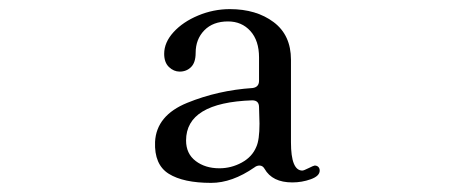

<svg xmlns="http://www.w3.org/2000/svg" viewBox="-20 -400 1040 421"><path d="M320 -89Q323 -147 390.5 -174.5Q458 -202 534 -207Q548 -209 548 -223V-274Q548 -311 529 -332Q510 -353 480 -353Q447 -353 428 -333.5Q409 -314 409 -284Q409 -263 399 -253Q389 -243 374 -243Q361 -243 350.5 -253Q340 -263 340 -282Q340 -307 360.5 -329.5Q381 -352 414.5 -366Q448 -380 484 -380Q542 -380 580 -351.5Q618 -323 618 -269V-88Q618 -26 643 -26Q646 -26 657 -31.5Q668 -37 670 -37Q675 -37 678 -34Q681 -31 681 -26Q681 -14 661.5 -7Q642 0 621 0Q577 0 560 -30Q556 -37 549 -37Q543 -37 538 -33Q489 1 443 1Q382 1 350 -19Q318 -39 320 -89ZM549 -129 548 -165Q548 -180 533 -180Q388 -175 388 -92Q388 -63 409 -47Q430 -31 461 -31Q487 -31 510 -43.5Q533 -56 542 -78Q549 -93 549 -129Z"/></svg>

Font: Hina Mincho
Style: Regular
Weight: 400
Designer: satsuyako
Foundry: satsuyako
Version: Version 1.100